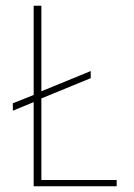

<svg xmlns="http://www.w3.org/2000/svg" viewBox="-20 -653 469 673"><path d="M125 -333 298 -404V-379L125 -308V-22H389V0H98V-295L25 -265V-291L98 -320V-633H125Z"/></svg>

Font: Tajawal ExtraLight
Style: Regular
Weight: 275
Designer: Boutros Fonts
Foundry: Created by Boutros International 2017
Version: Version 1.700